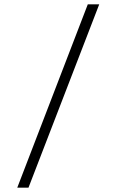

<svg xmlns="http://www.w3.org/2000/svg" viewBox="-20 -850 540 890"><path d="M440 -830 112 20H60L387 -830Z"/></svg>

Font: Gowun Dodum
Style: Regular
Weight: 400
Designer: Yanghee Ryu
Foundry: Yanghee Ryu
Version: Version 2.000